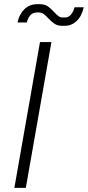

<svg xmlns="http://www.w3.org/2000/svg" viewBox="-20 -902 422 922"><path d="M172 -700H227L104 0H49ZM211 -815Q198 -829 189 -835.5Q180 -842 168 -842H156Q139 -842 126.5 -829.5Q114 -817 109 -794H64Q73 -835 98 -858.5Q123 -882 159 -882H171Q194 -882 209 -872Q224 -862 240 -844Q253 -830 261.5 -824Q270 -818 281 -818H293Q308 -818 320 -831Q332 -844 338 -867H382Q373 -825 348.5 -801.5Q324 -778 290 -778H279Q257 -778 242.5 -787.5Q228 -797 211 -815Z"/></svg>

Font: Bai Jamjuree Light
Style: Italic
Weight: 300
Italic angle: -10°
Version: Version 1.000; ttfautohint (v1.6)